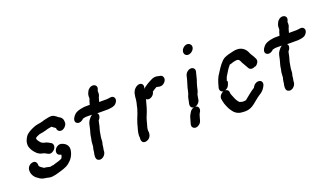

<svg xmlns="http://www.w3.org/2000/svg" viewBox="-68 -1203 3029 1752"><g transform="rotate(-20 1446.5 -326.5)"><path d="M269 -87C258 -87 244 -83 233 -81C218 -84 196 -91 178 -91C168 -99 130 -116 136 -137C134 -164 118 -181 87 -172C62 -165 40 -142 42 -110C42 -72 67 -40 92 -26C112 -9 131 -1 165 2C185 5 200 13 225 9C241 7 258 4 274 -1C318 -14 363 -24 395 -50C426 -74 452 -109 460 -155C470 -201 440 -230 409 -240C379 -254 349 -234 337 -214C323 -191 328 -164 350 -156C355 -154 363 -153 367 -148C364 -139 358 -113 346 -113C323 -101 294 -97 269 -87ZM498 -410C498 -429 499 -440 490 -455C482 -469 472 -474 459 -481C436 -499 419 -519 376 -511C351 -506 327 -502 306 -494L289 -490C261 -485 241 -483 218 -473C186 -460 148 -441 131 -415C115 -391 102 -362 108 -324C117 -291 136 -266 158 -245C169 -234 178 -231 192 -224C201 -221 222 -218 230 -213C231 -213 232 -213 232 -212C240 -207 248 -203 256 -199C282 -185 310 -205 322 -221C337 -242 336 -271 315 -282C303 -288 292 -296 279 -301C267 -304 246 -308 237 -315C236 -315 234 -316 232 -317C226 -323 215 -335 210 -343C206 -350 199 -360 201 -369C196 -376 238 -392 243 -394C266 -397 290 -402 311 -408L330 -414C335 -415 341 -416 347 -417L368 -421C375 -417 384 -409 391 -404C392 -403 404 -397 404 -395C403 -383 407 -373 415 -366C447 -338 495 -379 498 -410Z M822 -638C810 -630 801 -621 796 -609L791 -599C784 -584 782 -569 783 -554C785 -540 777 -532 774 -521L770 -505C769 -500 767 -495 765 -489H726C715 -489 704 -488 695 -486L672 -482C642 -474 622 -467 604 -444C589 -426 572 -392 598 -375C622 -360 652 -377 665 -392C667 -393 668 -393 670 -393L687 -397C691 -398 695 -398 701 -398H729C738 -398 747 -398 755 -397C747 -393 741 -388 735 -382L727 -372C715 -358 706 -342 702 -324C697 -306 697 -299 693 -283L679 -232C677 -225 676 -217 675 -210L674 -200C667 -175 665 -151 664 -121C660 -107 656 -94 655 -77V-72C648 -47 642 -8 662 6C698 30 741 -11 743 -44C743 -65 749 -77 750 -97C750 -105 752 -110 754 -118C759 -133 758 -144 759 -160C759 -167 760 -172 761 -180C765 -196 766 -215 770 -232L784 -283C788 -299 788 -309 793 -326L799 -334C813 -350 821 -377 804 -394C809 -394 813 -394 817 -393H909C941 -396 968 -398 987 -417C1003 -433 1015 -461 996 -480C979 -497 953 -484 928 -484H855C859 -496 862 -510 866 -523C877 -543 879 -557 877 -584L882 -594C901 -637 856 -659 822 -638Z M1394 -434C1417 -427 1436 -422 1459 -436C1475 -446 1498 -473 1484 -500C1478 -513 1468 -517 1453 -519C1450 -519 1448 -520 1444 -521C1416 -530 1391 -524 1368 -511C1339 -497 1306 -477 1283 -456C1293 -475 1291 -495 1276 -506C1253 -521 1222 -504 1209 -489C1185 -464 1181 -431 1178 -387C1176 -369 1170 -345 1166 -331C1163 -306 1151 -282 1145 -260C1134 -234 1122 -205 1114 -176L1107 -149C1099 -120 1087 -86 1093 -51C1093 -48 1093 -45 1092 -43C1090 -15 1103 6 1133 1C1171 -5 1194 -41 1185 -86C1184 -106 1193 -132 1198 -149L1205 -176C1210 -195 1214 -207 1222 -224C1240 -265 1251 -307 1263 -353L1265 -363C1276 -353 1290 -351 1307 -357C1327 -364 1345 -383 1348 -406C1349 -407 1349 -407 1350 -407C1364 -417 1379 -426 1394 -434Z M1664 -143C1685 -148 1706 -167 1712 -188C1716 -204 1717 -227 1722 -244C1733 -262 1738 -285 1743 -310L1753 -345C1764 -371 1769 -401 1777 -430L1780 -441C1787 -467 1769 -487 1745 -486C1718 -485 1694 -462 1688 -439L1685 -428C1683 -421 1681 -413 1680 -406C1671 -371 1659 -342 1652 -306L1644 -274C1630 -250 1630 -223 1622 -194C1615 -167 1624 -144 1651 -142C1634 -139 1621 -129 1611 -114L1606 -105C1598 -93 1592 -82 1589 -71C1583 -50 1576 -28 1571 -8C1564 17 1581 37 1604 37C1616 37 1629 32 1640 23C1658 9 1661 -5 1667 -28C1671 -37 1676 -66 1682 -73L1687 -82C1704 -107 1697 -143 1664 -143ZM1732 -659C1725 -632 1742 -611 1767 -611C1802 -611 1844 -654 1821 -689C1812 -698 1805 -705 1789 -705C1762 -705 1738 -682 1732 -659Z M2166 -414C2190 -414 2195 -392 2203 -375C2215 -352 2228 -335 2239 -312C2249 -291 2278 -288 2300 -302H2309C2325 -312 2348 -338 2336 -365C2329 -382 2320 -396 2310 -412C2302 -422 2296 -440 2290 -451C2275 -480 2244 -505 2201 -505C2190 -506 2178 -504 2164 -501C2131 -494 2096 -486 2069 -472C2047 -459 2037 -443 2020 -425C2005 -406 1989 -381 1976 -360C1952 -329 1938 -287 1927 -244C1916 -217 1926 -191 1953 -188C1933 -181 1910 -158 1911 -132C1914 -114 1917 -96 1922 -80L1929 -62C1931 -57 1934 -52 1936 -45C1945 -22 1962 2 1977 19C1995 37 2021 51 2056 51C2063 52 2071 52 2078 52C2139 52 2169 20 2204 -8C2221 -21 2236 -35 2255 -46C2277 -59 2295 -76 2307 -98L2312 -107C2326 -130 2320 -156 2298 -163C2270 -172 2242 -151 2232 -133L2227 -124V-123C2226 -122 2224 -121 2222 -120C2215 -115 2207 -110 2198 -104C2175 -88 2158 -72 2136 -55C2131 -51 2121 -40 2112 -40C2109 -39 2105 -39 2102 -39H2085C2075 -41 2068 -43 2059 -46C2058 -48 2056 -50 2053 -52C2033 -73 2024 -101 2012 -130L2007 -144C2006 -148 2006 -151 2006 -153C2006 -176 1994 -189 1973 -191C1993 -198 2006 -211 2013 -230C2016 -242 2029 -260 2015 -269C2015 -270 2016 -271 2017 -272C2020 -280 2024 -292 2028 -302C2048 -335 2067 -369 2092 -397C2094 -398 2095 -398 2096 -398C2113 -403 2146 -414 2166 -414Z M2665 -638C2653 -630 2644 -621 2639 -609L2634 -599C2627 -584 2625 -569 2626 -554C2628 -540 2620 -532 2617 -521L2613 -505C2612 -500 2610 -495 2608 -489H2569C2558 -489 2547 -488 2538 -486L2515 -482C2485 -474 2465 -467 2447 -444C2432 -426 2415 -392 2441 -375C2465 -360 2495 -377 2508 -392C2510 -393 2511 -393 2513 -393L2530 -397C2534 -398 2538 -398 2544 -398H2572C2581 -398 2590 -398 2598 -397C2590 -393 2584 -388 2578 -382L2570 -372C2558 -358 2549 -342 2545 -324C2540 -306 2540 -299 2536 -283L2522 -232C2520 -225 2519 -217 2518 -210L2517 -200C2510 -175 2508 -151 2507 -121C2503 -107 2499 -94 2498 -77V-72C2491 -47 2485 -8 2505 6C2541 30 2584 -11 2586 -44C2586 -65 2592 -77 2593 -97C2593 -105 2595 -110 2597 -118C2602 -133 2601 -144 2602 -160C2602 -167 2603 -172 2604 -180C2608 -196 2609 -215 2613 -232L2627 -283C2631 -299 2631 -309 2636 -326L2642 -334C2656 -350 2664 -377 2647 -394C2652 -394 2656 -394 2660 -393H2752C2784 -396 2811 -398 2830 -417C2846 -433 2858 -461 2839 -480C2822 -497 2796 -484 2771 -484H2698C2702 -496 2705 -510 2709 -523C2720 -543 2722 -557 2720 -584L2725 -594C2744 -637 2699 -659 2665 -638Z"/></g></svg>

Font: Dictator
Style: Ita
Weight: 500
Version: Version MIL.1277